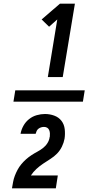

<svg xmlns="http://www.w3.org/2000/svg" viewBox="-20 -868 540 1056"><path d="M436 -309H54L64 -371H446ZM243 -444 295 -761 250 -721 209 -761 310 -848H392L325 -444ZM46 168V167Q49 150 52 133Q55 116 61.5 99Q68 82 76.5 66Q85 50 97 35.5Q109 21 123 8.5Q137 -4 153 -14.5Q169 -25 185 -33.5Q201 -42 216 -53.5Q231 -65 241 -81Q251 -97 253 -114L254 -116Q255 -125 254.5 -134.5Q254 -144 250.5 -152.5Q247 -161 239.5 -165.5Q232 -170 222 -170Q214 -170 206 -167.5Q198 -165 191.5 -160Q185 -155 181.5 -147.5Q178 -140 176 -132H93Q97 -155 109 -176.5Q121 -198 140 -213Q159 -228 182 -234.5Q205 -241 227 -241Q254 -241 278.5 -232Q303 -223 318 -203.5Q333 -184 336 -157.5Q339 -131 335 -105Q331 -83 320.5 -61.5Q310 -40 294 -23.5Q278 -7 257.5 6Q237 19 217.5 32Q198 45 180.5 61Q163 77 150 97H298L287 168Z"/></svg>

Font: Iosevka
Style: Bold Italic
Weight: 700
Italic angle: -9°
Monospace: yes
Designer: Belleve Invis
Foundry: Belleve Invis
Version: Version 32.5.0; ttfautohint (v1.8.4)